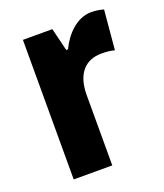

<svg xmlns="http://www.w3.org/2000/svg" viewBox="-110 -635 608 711"><g transform="rotate(-20 194.5 -280.0)"><path d="M331 -560C274 -560 228 -511 204 -460H197L175 -550H59V0H211V-277C211 -363 253 -403 314 -403C337 -403 353 -401 366 -397L380 -553C363 -558 346 -560 331 -560Z"/></g></svg>

Font: Noto Sans Lao Looped Condensed ExtraBold
Style: Regular
Weight: 800
Width: 3
Designer: Mark Frömberg, Ben Mitchell
Foundry: The Fontpad Ltd
Version: Version 1.002